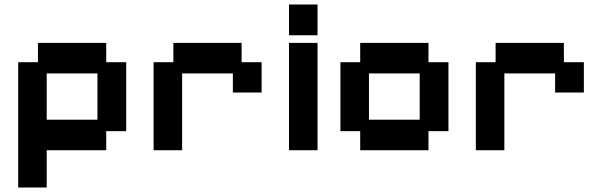

<svg xmlns="http://www.w3.org/2000/svg" viewBox="-20 -658 2681 855"><path d="M61 177V-381H149V-467H453V-381H542V-74H453V11H188V177ZM188 -125H414V-331H188Z M664 11V-381H752V-467H1056V-381H1145V-246H1017V-331H791V11Z M1267 11V-467H1394V11ZM1267 -501V-638H1394V-501Z M1584 11V-74H1496V-381H1584V-467H1888V-381H1977V-74H1888V11ZM1623 -125H1849V-331H1623Z M2099 11V-381H2187V-467H2491V-381H2580V-246H2452V-331H2226V11Z"/></svg>

Font: Pixelify Sans
Style: Bold
Weight: 700
Designer: Stefie Justprince
Foundry: Typecalism Foundryline
Version: Version 1.000